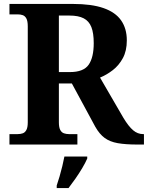

<svg xmlns="http://www.w3.org/2000/svg" viewBox="-20 -734 751 975"><path d="M28 0V-53H70Q84 -53 95.5 -57Q107 -61 114 -74Q121 -87 121 -113V-600Q121 -627 114 -640Q107 -653 95.5 -657Q84 -661 70 -661H28V-714H350Q445 -714 505.5 -693Q566 -672 595 -630.5Q624 -589 624 -529Q624 -476 604 -439Q584 -402 553 -378Q522 -354 488 -340L607 -135Q633 -92 656 -72.5Q679 -53 707 -53H711V0H678Q618 0 578 -7Q538 -14 511.5 -33.5Q485 -53 464 -90L345 -310H279V-113Q279 -87 286 -74Q293 -61 305 -57Q317 -53 330 -53H373V0ZM335 -368Q404 -368 430 -405Q456 -442 456 -515Q456 -566 444 -596.5Q432 -627 405 -641Q378 -655 333 -655H279V-368ZM268 208Q275 188 282.5 162Q290 136 296.5 109.5Q303 83 307 61H423V71Q414 92 398 119Q382 146 363.5 172.5Q345 199 328 221H268Z"/></svg>

Font: Noto Serif Armenian
Style: Bold
Weight: 700
Version: Version 2.007